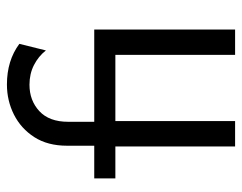

<svg xmlns="http://www.w3.org/2000/svg" viewBox="-94 -622 715 568"><g transform="rotate(-90 264.0 -337.5)"><path d="M115.3 0V-354.2H20.8V-416.7H117.4V-497.2Q117.4 -554.2 142.7 -593.8Q168.1 -633.3 209.4 -654.2Q250.7 -675 298.6 -675Q369.4 -675 418.8 -638.2L399.3 -559.7Q381.9 -581.9 355.9 -595.1Q329.9 -608.3 297.9 -608.3Q251.4 -608.3 219.8 -579.2Q188.2 -550 188.2 -493.8V-416.7H461.1V0H386.1V-354.2H190.3V0Z"/></g></svg>

Font: co2trust
Style: Regular
Weight: 400
Designer: Kristian Moeller
Foundry: Dicotype
Version: Version 1.000